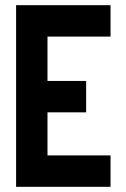

<svg xmlns="http://www.w3.org/2000/svg" viewBox="-20 -720 484 740"><path d="M42 0V-700H406V-579H163V-408H312V-287H163V-121H406V0Z"/></svg>

Font: Stick No Bills
Style: Bold
Weight: 700
Version: Version 2.000